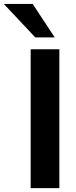

<svg xmlns="http://www.w3.org/2000/svg" viewBox="-90 -974 396 994"><path d="M217.3 0V-718.8H68.8V0ZM193.4 -780.3 79.1 -953.6H-70.3L92.8 -780.3Z"/></svg>

Font: Winston
Style: Bold
Weight: 700
Designer: Vernon Adams, Kim Jin-seong, David Berlow, Cristiano Sobral
Foundry: The Winston Project Authors
Version: Version 3.004